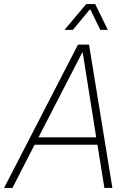

<svg xmlns="http://www.w3.org/2000/svg" viewBox="-34 -918 643 938"><path d="M347 -700H401L515 0H476L442 -211H135L27 0H-14ZM436 -247 370 -662H368L154 -247ZM387 -898H431L493 -772H456L408 -871H404L322 -772H281Z"/></svg>

Font: Chakra Petch ExtraLight
Style: Italic
Weight: 275
Italic angle: -10°
Designer: Katatrad Aksorn Co.,Ltd.
Foundry: Cadson Demak Co.,Ltd.
Version: Version 1.000; ttfautohint (v1.6)